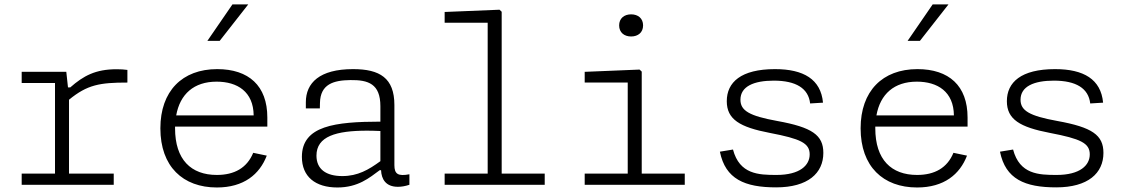

<svg xmlns="http://www.w3.org/2000/svg" viewBox="-20 -818 5000 850"><path d="M273.5 -500H76V-450.5H223.5V-49.5H76V0H483.5V-49.5H285.5V-376.5C366.5 -443 421.5 -452.5 544 -452.5V-508.5C529.5 -510.5 514 -511.5 496.5 -511.5C403 -511.5 349.5 -482.5 291 -431H281Z M690 -250C690 -80.5 790 12 940 12C1059.5 12 1129.5 -46.5 1161 -129L1101 -141.5C1073.5 -74.5 1017.5 -43.5 940 -43.5C826 -43.5 755 -111 755 -250V-257.5H1163.5V-298C1163.5 -438.5 1081 -512 941.5 -512C786.5 -512 690 -414.5 690 -250ZM898 -637 1009 -798.5H1079L952.5 -637ZM760 -307C777 -401.5 838.5 -456.5 939 -456.5C1031 -456.5 1102 -412 1103 -307Z M1543 -512C1394.5 -512 1334 -451 1334 -365.5V-338H1396L1396.5 -362C1398 -446 1457 -462.5 1531 -463.5C1610.5 -464.5 1664 -447 1664 -347.5V-279.5C1465 -279 1316.5 -262 1316.5 -123.5C1316.5 -36 1376 12 1473.5 12C1565.5 12 1615.5 -31 1661 -64.5H1667C1668.5 -25.5 1687.5 9 1741.5 9C1756 9 1773.5 6.5 1792.5 0V-46.5C1742.5 -37 1726 -47 1726 -87V-353C1726 -473 1661 -512 1543 -512ZM1381 -129C1381 -214.5 1468 -239.5 1605.5 -239.5C1620.5 -239.5 1642.5 -239 1664 -238V-104.5C1612 -66.5 1564 -38.5 1495.5 -38.5C1423.5 -38.5 1381 -69 1381 -129Z M1948.5 0H2391.5V-49.5H2201V-766L2191.5 -775L1948.5 -765V-717.5H2139V-49.5H1948.5Z M2568.5 0H3011.5V-49.5H2821V-501L2811.5 -510L2568.5 -500V-452.5H2759V-49.5H2568.5ZM2774 -656.5C2805 -656.5 2827 -674.5 2827 -705.5C2827 -736.5 2805 -754.5 2774 -754.5C2743 -754.5 2721 -736.5 2721 -705.5C2721 -674.5 2743 -656.5 2774 -656.5Z M3411 -512C3260 -512 3197.5 -453.5 3197.5 -370C3197.5 -289.5 3255 -255 3388.5 -229.5C3524 -203.5 3564.5 -184.5 3564.5 -134.5C3564.5 -86.5 3522 -43.5 3417.5 -43.5C3339 -43.5 3254 -46 3225 -156L3167 -146.5C3191.5 -25 3277 11.5 3416 11.5C3557 11.5 3625 -51.5 3625 -141C3625 -220 3575.5 -254.5 3420.5 -282.5C3296.5 -305 3258 -328.5 3258 -376.5C3258 -435 3316.5 -461 3405.5 -461C3504 -461 3559 -427 3566.5 -360L3623.5 -363.5C3614 -467 3537.5 -512 3411 -512Z M3790 -250C3790 -80.5 3890 12 4040 12C4159.5 12 4229.5 -46.5 4261 -129L4201 -141.5C4173.5 -74.5 4117.5 -43.5 4040 -43.5C3926 -43.5 3855 -111 3855 -250V-257.5H4263.5V-298C4263.5 -438.5 4181 -512 4041.5 -512C3886.5 -512 3790 -414.5 3790 -250ZM3998 -637 4109 -798.5H4179L4052.5 -637ZM3860 -307C3877 -401.5 3938.5 -456.5 4039 -456.5C4131 -456.5 4202 -412 4203 -307Z M4651 -512C4500 -512 4437.5 -453.5 4437.5 -370C4437.5 -289.5 4495 -255 4628.5 -229.5C4764 -203.5 4804.5 -184.5 4804.5 -134.5C4804.5 -86.5 4762 -43.5 4657.5 -43.5C4579 -43.5 4494 -46 4465 -156L4407 -146.5C4431.5 -25 4517 11.5 4656 11.5C4797 11.5 4865 -51.5 4865 -141C4865 -220 4815.5 -254.5 4660.5 -282.5C4536.5 -305 4498 -328.5 4498 -376.5C4498 -435 4556.5 -461 4645.5 -461C4744 -461 4799 -427 4806.5 -360L4863.5 -363.5C4854 -467 4777.5 -512 4651 -512Z"/></svg>

Font: Monaspace Neon ExtraLight
Style: Regular
Weight: 200
Designer: Riley Cran & the Lettermatic Team
Foundry: Lettermatic
Version: Version 1.200 (Monaspace Neon)